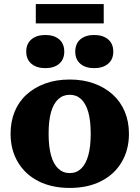

<svg xmlns="http://www.w3.org/2000/svg" viewBox="-20 -914 686 944"><path d="M614 -256Q614 -178 578.5 -117.5Q543 -57 477.5 -23.5Q412 10 323 10Q234 10 168.5 -23.5Q103 -57 67.5 -117.5Q32 -178 32 -256Q32 -316 52 -365Q72 -414 110.5 -449Q149 -484 202.5 -503.5Q256 -523 323 -523Q389 -523 442.5 -503.5Q496 -484 534.5 -449Q573 -414 593.5 -365Q614 -316 614 -256ZM219 -256Q219 -193 231 -150Q243 -107 266.5 -85Q290 -63 323 -63Q356 -63 379 -85Q402 -107 414 -150Q426 -193 426 -256Q426 -321 414 -363Q402 -405 379 -426.5Q356 -448 323 -448Q290 -448 266.5 -426.5Q243 -405 231 -363Q219 -321 219 -256ZM296 -660Q296 -622 271 -600.5Q246 -579 203 -579Q160 -579 134.5 -600.5Q109 -622 109 -660Q109 -699 134.5 -720.5Q160 -742 203 -742Q246 -742 271 -720.5Q296 -699 296 -660ZM537 -660Q537 -622 511.5 -600.5Q486 -579 443 -579Q400 -579 375 -600.5Q350 -622 350 -660Q350 -699 375 -720.5Q400 -742 443 -742Q486 -742 511.5 -720.5Q537 -699 537 -660ZM156 -894H490V-799H156Z"/></svg>

Font: Roboto Serif 36pt
Style: Bold
Weight: 700
Version: Version 1.008